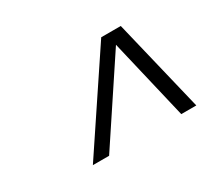

<svg xmlns="http://www.w3.org/2000/svg" viewBox="-73 -872 611 553"><g transform="rotate(-30 232.5 -595.5)"><path d="M100 -442 305 -749H370L444 -442H394L331 -709L154 -442Z"/></g></svg>

Font: Saira Thin Light
Style: Italic
Weight: 300
Italic angle: -12°
Version: Version 1.101